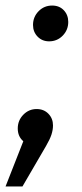

<svg xmlns="http://www.w3.org/2000/svg" viewBox="-40 -510 296 692"><path d="M151 -58Q151 -42 145.5 -25Q140 -8 126 16L41 162H-20L44 -1Q24 -18 24 -47Q24 -76 44 -96.5Q64 -117 92 -117Q118 -117 134.5 -100Q151 -83 151 -58ZM79 -420Q79 -449 99 -469.5Q119 -490 148 -490Q174 -490 190 -473Q206 -456 206 -431Q206 -402 186 -381.5Q166 -361 137 -361Q112 -361 95.5 -378Q79 -395 79 -420Z"/></svg>

Font: FiraGO Book
Style: Italic
Weight: 350
Italic angle: -8°
Designer: bBox Type GmbH
Foundry: bBox Type GmbH
Version: Version 1.001